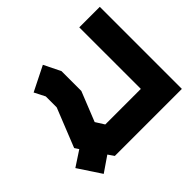

<svg xmlns="http://www.w3.org/2000/svg" viewBox="-129 -627 794 794"><g transform="rotate(-45 268.5 -230.0)"><path d="M420 -480H540V0H148L130 -26L63 20L-3 -80L64 -124L52 -142L120 -312V-376L96 -423L204 -477L240 -404V-288L188 -158L212 -120H420Z"/></g></svg>

Font: SOV_raksil
Style: bold
Weight: 700
Version: Version 1.00